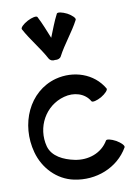

<svg xmlns="http://www.w3.org/2000/svg" viewBox="-102 -999 802 1100"><g transform="rotate(-10 298.5 -448.5)"><path d="M286 -681C321 -748 372 -806 407 -873C412 -882 393 -901 366 -916C338 -930 312 -935 307 -927C285 -885 269 -840 251 -796C233 -840 216 -885 194 -927C189 -935 163 -930 136 -916C108 -901 89 -882 94 -873C130 -806 180 -748 216 -681C222 -670 236 -664 251 -667C266 -665 280 -670 286 -681ZM513 -455C458 -550 343 -588 236 -560C74 -516 -4 -336 42 -167C68 -71 142 7 239 27C363 53 493 4 556 -105C561 -114 543 -133 516 -149C488 -164 463 -170 458 -162C419 -95 339 -68 262 -84C199 -97 135 -127 118 -188C88 -302 152 -420 265 -450C323 -466 386 -449 415 -398C420 -390 446 -396 473 -411C500 -427 518 -447 513 -455Z"/></g></svg>

Font: Nupuram SemiBold
Style: Regular
Weight: 600
Designer: Santhosh Thottingal (santhosh.thottingal@gmail.com)
Foundry: SMC
Version: Version 1.000